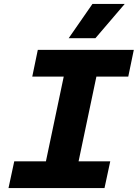

<svg xmlns="http://www.w3.org/2000/svg" viewBox="-20 -950 696 970"><path d="M52 -135H212L302 -563H143L171 -698H656L628 -563H467L377 -135H537L508 0H23ZM447 -930H610L462 -757H327Z"/></svg>

Font: Azeret Mono
Style: Bold Italic
Weight: 700
Italic angle: -12°
Designer: Martin Vácha
Foundry: Displaay
Version: Version 1.000; Glyphs 3.0.3, build 3074